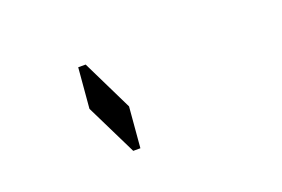

<svg xmlns="http://www.w3.org/2000/svg" viewBox="-56 -1043 928 631"><g transform="rotate(-20 408.0 -727.0)"><path d="M347 -567H322L234 -746L246 -887H272L359 -709Z"/></g></svg>

Font: DSEG14 Classic
Style: Italic
Weight: 400
Italic angle: -5°
Designer: Keshikan(Twitter:@keshinomi_88pro)
Version: Version 0.46